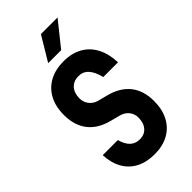

<svg xmlns="http://www.w3.org/2000/svg" viewBox="-316 -1129 1232 1232"><g transform="rotate(-45 300.0 -513.0)"><path d="M199 -214Q212 -166 237.5 -141.5Q263 -117 304 -117Q345 -117 370 -145.5Q395 -174 395 -223Q395 -257 374.5 -282Q354 -307 321 -316L255 -333Q162 -357 115 -417.5Q68 -478 68 -573Q68 -649 97.5 -704Q127 -759 181.5 -788.5Q236 -818 310 -818Q384 -818 437.5 -788Q491 -758 520.5 -701.5Q550 -645 553 -566H419Q405 -624 378.5 -653.5Q352 -683 311 -683Q266 -683 240 -654.5Q214 -626 214 -577Q214 -543 234 -517Q254 -491 287 -482L353 -465Q446 -441 493.5 -381Q541 -321 541 -227Q541 -151 512 -96Q483 -41 429.5 -11.5Q376 18 303 18Q230 18 177 -9.5Q124 -37 94.5 -89.5Q65 -142 62 -214ZM232 -879 331 -1044H482L350 -879Z"/></g></svg>

Font: Martian Mono Condensed SemiBold
Style: Regular
Weight: 600
Width: 3
Designer: Roman Shamin
Foundry: Evil Martians
Version: Version 1.000